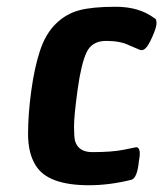

<svg xmlns="http://www.w3.org/2000/svg" viewBox="-20 -532 483 568"><path d="M438 -478Q443 -475 443 -463Q443 -451 431 -424Q419 -397 411 -389.5Q403 -382 396 -384H395L362 -398Q336 -411 294 -411Q252 -411 236 -377Q220 -343 209.5 -266Q199 -189 199 -158.5Q199 -128 202 -115Q212 -82 253 -82Q312 -82 346 -89Q380 -96 383 -96.5Q386 -97 389 -94Q397 -85 391 -56Q386 -4 368 0Q304 16 243 16Q122 16 86 -42Q63 -78 63 -136Q63 -194 72.5 -263.5Q82 -333 98.5 -382.5Q115 -432 145 -461.5Q175 -491 214 -501.5Q253 -512 322.5 -512Q392 -512 437 -478Z"/></svg>

Font: Chau Philomene One
Style: Italic
Weight: 400
Designer: Vicente Lamonaca
Foundry: TipoType
Version: Version 1.002